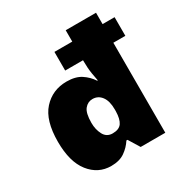

<svg xmlns="http://www.w3.org/2000/svg" viewBox="-175 -901 1014 1053"><g transform="rotate(-30 331.5 -375.0)"><path d="M230 10Q148 10 95 -57Q42 -124 42 -251Q42 -386 100 -450Q158 -514 248 -514Q304 -514 339 -491Q374 -468 396 -434H400Q397 -446 391 -483Q385 -520 385 -565V-570H272V-688H385V-760H577V-688H653V-570H577V0H421L378 -70H371Q350 -37 316.5 -13.5Q283 10 230 10ZM326 -141Q367 -141 383.5 -165Q400 -189 401 -238V-250Q401 -303 379.5 -331.5Q358 -360 323 -360Q293 -360 273 -335.5Q253 -311 253 -249Q253 -207 270.5 -174Q288 -141 326 -141Z"/></g></svg>

Font: Noto Sans Lao Black
Style: Regular
Weight: 900
Designer: Monotype Design Team
Foundry: Monotype Imaging Inc.
Version: Version 2.003; ttfautohint (v1.8.4.7-5d5b)